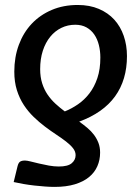

<svg xmlns="http://www.w3.org/2000/svg" viewBox="-20 -745 530 772"><path d="M240.5 -297Q268 -308 293.8 -325.8Q319.5 -343.5 339.5 -369.5Q359.5 -395.5 371.5 -431Q383.5 -466.5 383.5 -513.5Q383.5 -540 377.5 -564Q371.5 -588 359.2 -606Q347 -624 327.8 -634.8Q308.5 -645.5 282.5 -645.5Q252.5 -645.5 226.8 -633Q201 -620.5 182 -597.2Q163 -574 152.2 -541Q141.5 -508 141.5 -467Q141.5 -435.5 149.5 -410.2Q157.5 -385 171.2 -364.8Q185 -344.5 203 -328Q221 -311.5 240.5 -297ZM50.5 -76.5Q54 -90.5 60.8 -95Q67.5 -99.5 80.5 -99.5Q88 -99.5 103 -95.8Q118 -92 137 -87.5Q156 -83 176.8 -79.2Q197.5 -75.5 216.5 -75.5Q253 -75.5 268.5 -88.8Q284 -102 284 -121Q284 -136 273.5 -149.2Q263 -162.5 245.5 -176Q228 -189.5 206 -204Q184 -218.5 160.8 -236Q137.5 -253.5 115.5 -274.8Q93.5 -296 76 -322.5Q58.5 -349 48 -382.2Q37.5 -415.5 37.5 -457Q37.5 -515.5 55.8 -564.8Q74 -614 107.5 -649.5Q141 -685 188 -705Q235 -725 292.5 -725Q340.5 -725 377.5 -709.2Q414.5 -693.5 439.5 -666Q464.5 -638.5 477.5 -600.8Q490.5 -563 490.5 -519.5Q490.5 -424 442.8 -357.8Q395 -291.5 298.5 -256Q315.5 -244 331 -231Q346.5 -218 357.8 -203Q369 -188 375.8 -170.5Q382.5 -153 382.5 -131.5Q382.5 -102 371.5 -76.8Q360.5 -51.5 338 -33Q315.5 -14.5 281 -4Q246.5 6.5 199.5 6.5Q182.5 6.5 161.5 5Q140.5 3.5 118.2 1Q96 -1.5 74.5 -5.2Q53 -9 35 -13Z"/></svg>

Font: Lato SemiBold
Style: Italic
Weight: 600
Italic angle: -7°
Designer: Lukasz Dziedzic with Adam Twardoch and Botio Nikoltchev
Foundry: tyPoland Lukasz Dziedzic
Version: Version 2.015; 2015-08-06; http://www.latofonts.com/